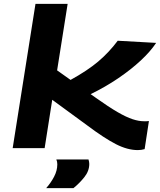

<svg xmlns="http://www.w3.org/2000/svg" viewBox="-20 -760 821 985"><path d="M45 0 162 -740H327L273 -399L342 -350Q429 -398 484 -444.5Q539 -491 584 -551L781 -540Q752 -496 702 -449.5Q652 -403 586.5 -358.5Q521 -314 445 -277L472 -258Q538 -211 583 -185Q628 -159 660 -148.5Q692 -138 718 -138Q725 -138 731.5 -138Q738 -138 744 -139L722 5Q705 10 687 10Q634 10 574.5 -20.5Q515 -51 427 -117L248 -248L209 0ZM269 58H434Q438 71 438 81Q438 117 413 148.5Q388 180 357 205H217Q241 178 257.5 146.5Q274 115 274 83Q274 69 269 58Z"/></svg>

Font: Georama Extra Expanded SemiBold
Style: Italic
Weight: 600
Width: 8
Italic angle: -9°
Designer: Jean-Baptiste Levee
Foundry: Production Type
Version: Version 1.000